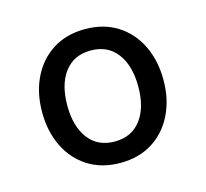

<svg xmlns="http://www.w3.org/2000/svg" viewBox="-67 -781 576 538"><g transform="rotate(-15 221.0 -512.0)"><path d="M221 -318Q167 -318 127.5 -343Q88 -368 66.5 -412Q45 -456 45 -512Q45 -568 66.5 -612Q88 -656 127.5 -681Q167 -706 221 -706Q275 -706 314.5 -681Q354 -656 375.5 -612Q397 -568 397 -512Q397 -456 375.5 -412Q354 -368 314.5 -343Q275 -318 221 -318ZM221 -380Q270 -380 297 -415.5Q324 -451 324 -512Q324 -573 297 -608.5Q270 -644 221 -644Q172 -644 145 -608.5Q118 -573 118 -512Q118 -451 145 -415.5Q172 -380 221 -380Z"/></g></svg>

Font: Hedvig Letters Sans
Style: Regular
Weight: 400
Designer: Alexander Örn & Tor Weibull
Foundry: Kanon Foundry
Version: Version 1.000; ttfautohint (v1.8.4.7-5d5b)